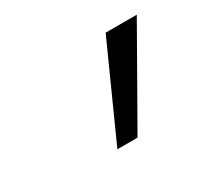

<svg xmlns="http://www.w3.org/2000/svg" viewBox="-60 -792 387 363"><g transform="rotate(-30 133.5 -610.0)"><path d="M108 -509 199 -711H267L152 -509Z"/></g></svg>

Font: Ysabeau Office
Style: Italic
Weight: 400
Italic angle: -12°
Designer: Christian Thalmann (Catharsis Fonts)
Version: Version 2.001;gftools[0.9.30]; featfreeze: tnum,lnum,ss02